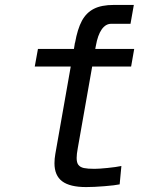

<svg xmlns="http://www.w3.org/2000/svg" viewBox="-20 -748 640 779"><path d="M201 -85.5Q201 -104 204.5 -123.5L267 -478H121L134 -549.5H280L284 -574.5H284.5Q294.5 -630.5 312.2 -663.5Q330 -696.5 360.8 -712.2Q391.5 -728 442 -728H523L509.5 -651.5H431.5Q408.5 -651.5 392.5 -628.5Q376.5 -605.5 369 -562.5L366.5 -549.5H524.5L512 -478H354L295.5 -146.5Q291 -122.5 291 -107Q291 -88 298.2 -78.8Q305.5 -69.5 320.5 -66.2Q335.5 -63 363.5 -63Q381 -63 416 -66.5Q451 -70 472.5 -74.5L465.5 0Q447 4 403.8 7.5Q360.5 11 329.5 11Q263.5 11 232.2 -12.5Q201 -36 201 -85.5Z"/></svg>

Font: JuliaMono MediumItalic
Style: Regular
Weight: 500
Italic angle: -9°
Monospace: yes
Designer: cormullion
Foundry: corm
Version: Version 0.049; ttfautohint (v1.8.4)